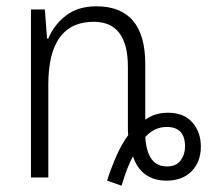

<svg xmlns="http://www.w3.org/2000/svg" viewBox="-20 -562 673 608"><path d="M508 -35Q446 -35 440 -128Q469 -160 508 -160Q566 -160 566 -98Q566 -73 552 -54Q538 -35 508 -35ZM365 26Q382 -32 401 -67Q427 10 508 10Q557 10 586.5 -19.5Q616 -49 616 -98Q616 -144 589 -174.5Q562 -205 512 -205Q470 -205 440 -183V-359Q440 -542 285 -542Q226 -542 188 -512Q150 -482 133 -440H129L122 -532H78V0H133V-294Q133 -493 277 -493Q385 -493 385 -350V-179Q385 -168 385 -156Q385 -144 386 -134Q366 -107 349.5 -70Q333 -33 319 10Z"/></svg>

Font: Noto Sans UI SemiCondensed Light
Style: Regular
Weight: 300
Width: 4
Designer: Monotype Design Team
Foundry: Monotype Imaging Inc.
Version: Version 1.901